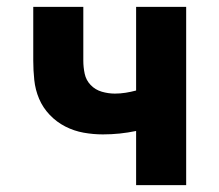

<svg xmlns="http://www.w3.org/2000/svg" viewBox="-20 -540 640 560"><path d="M377 0V-158Q353 -153 329 -150.5Q305 -148 280 -148Q252 -148 224 -153Q196 -158 170.5 -171Q145 -184 125 -205Q105 -226 94 -252Q83 -278 80 -306.5Q77 -335 77 -363V-520H223V-363Q223 -344 227 -325Q231 -306 244.5 -292Q258 -278 277 -272.5Q296 -267 315 -267Q331 -267 346.5 -269.5Q362 -272 377 -276V-520H523V0Z"/></svg>

Font: Iosevka Custom Heavy Extended
Style: Regular
Weight: 900
Width: 7
Monospace: yes
Designer: Belleve Invis
Foundry: Belleve Invis
Version: Version 11.2.4; ttfautohint (v1.8.4)